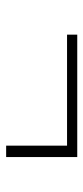

<svg xmlns="http://www.w3.org/2000/svg" viewBox="161 -548 277 640"><g transform="rotate(90 300.0 -228.5)"><path d="M466 -110V-313H96V-347H504V-110Z"/></g></svg>

Font: TypoPRO Source Code Pro
Style: Italic
Weight: 300
Italic angle: -11°
Monospace: yes
Designer: Paul D. Hunt, Teo Tuominen
Foundry: Adobe Systems Incorporated
Version: Version 1.030;PS 1.0;hotconv 1.0.84;makeotf.lib2.5.63406